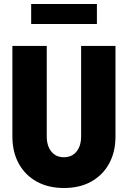

<svg xmlns="http://www.w3.org/2000/svg" viewBox="-20 -930 640 961"><path d="M300 11Q222 11 164 -21Q106 -53 74 -111Q42 -169 42 -247V-700H214V-247Q214 -200 237 -171.5Q260 -143 300 -143Q340 -143 363 -171.5Q386 -200 386 -247V-700H558V-247Q558 -169 526 -111Q494 -53 436.5 -21Q379 11 300 11ZM136 -810V-910H465V-810Z"/></svg>

Font: Red Hat Mono
Style: Regular
Weight: 300
Monospace: yes
Designer: Pentagram, MCKL
Foundry: Pentagram, MCKL
Version: Version 1.023